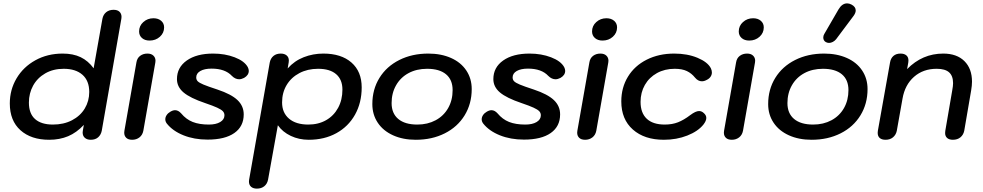

<svg xmlns="http://www.w3.org/2000/svg" viewBox="-20 -817 5814 1136"><path d="M38 -205Q38 -286 78 -353.5Q118 -421 189.5 -460.5Q261 -500 351 -500Q413 -500 457.5 -478.5Q502 -457 534 -413L586 -706Q591 -731 608.5 -745Q626 -759 652 -759Q675 -759 687 -747.5Q699 -736 699 -717Q699 -710 698 -706L582 -43Q577 -19 560.5 -4.5Q544 10 517 10Q495 10 482 -1.5Q469 -13 469 -33Q469 -39 470 -43L476 -78Q433 -32 383 -11Q333 10 271 10Q164 10 101 -46.5Q38 -103 38 -205ZM508 -273Q508 -339 468 -374.5Q428 -410 357 -410Q295 -410 248 -383Q201 -356 176 -310.5Q151 -265 151 -210Q151 -145 187.5 -112.5Q224 -80 293 -80Q357 -80 406 -105.5Q455 -131 481.5 -175Q508 -219 508 -273Z M803 -631Q803 -664 828 -686.5Q853 -709 888 -709Q916 -709 933.5 -694Q951 -679 951 -655Q951 -622 926 -599.5Q901 -577 865 -577Q837 -577 820 -592Q803 -607 803 -631ZM715 -32Q715 -39 716 -43L787 -447Q791 -473 809 -486.5Q827 -500 852 -500Q875 -500 887.5 -488Q900 -476 900 -458Q900 -451 899 -447L828 -43Q823 -18 805 -4Q787 10 762 10Q739 10 727 -1.5Q715 -13 715 -32Z M967 -86Q958 -98 958 -111Q958 -124 966 -136Q974 -148 988 -156Q1003 -165 1016 -165Q1035 -165 1052 -146Q1081 -111 1120 -95.5Q1159 -80 1216 -80Q1258 -80 1283 -95Q1308 -110 1308 -135Q1308 -149 1298.5 -159Q1289 -169 1265 -180Q1241 -191 1194 -207Q1105 -237 1066 -270Q1027 -303 1027 -349Q1027 -418 1085 -459Q1143 -500 1241 -500Q1311 -500 1368.5 -478Q1426 -456 1446 -420Q1452 -408 1452 -398Q1452 -372 1424 -356Q1408 -348 1395 -348Q1372 -348 1352 -368Q1312 -411 1232 -411Q1190 -411 1165.5 -397Q1141 -383 1141 -359Q1141 -345 1150 -336Q1159 -327 1184 -316.5Q1209 -306 1267 -287Q1348 -260 1385 -225Q1422 -190 1422 -140Q1422 -69 1366.5 -30Q1311 9 1208 9Q1129 9 1065.5 -16.5Q1002 -42 967 -86Z M1453 257Q1453 250 1454 246L1576 -447Q1581 -472 1598 -486Q1615 -500 1641 -500Q1663 -500 1676 -489Q1689 -478 1689 -459Q1689 -451 1688 -447L1682 -412Q1722 -457 1777 -478.5Q1832 -500 1893 -500Q1999 -500 2059.5 -447Q2120 -394 2120 -300Q2120 -209 2080.5 -138.5Q2041 -68 1970 -29Q1899 10 1807 10Q1749 10 1700.5 -13Q1652 -36 1624 -76L1566 246Q1561 271 1543.5 285Q1526 299 1500 299Q1478 299 1465.5 288Q1453 277 1453 257ZM2006 -287Q2006 -346 1969 -378Q1932 -410 1862 -410Q1800 -410 1751.5 -384.5Q1703 -359 1676 -314Q1649 -269 1649 -211Q1649 -150 1690 -115Q1731 -80 1804 -80Q1864 -80 1909.5 -106Q1955 -132 1980.5 -179Q2006 -226 2006 -287Z M2183 -201Q2183 -288 2225 -356Q2267 -424 2342.5 -462Q2418 -500 2514 -500Q2590 -500 2648.5 -474Q2707 -448 2739 -400Q2771 -352 2771 -290Q2771 -203 2729 -134.5Q2687 -66 2611.5 -28Q2536 10 2440 10Q2364 10 2305.5 -16.5Q2247 -43 2215 -91Q2183 -139 2183 -201ZM2658 -284Q2658 -345 2619 -377.5Q2580 -410 2507 -410Q2445 -410 2397.5 -384.5Q2350 -359 2323.5 -312.5Q2297 -266 2297 -207Q2297 -146 2336.5 -113Q2376 -80 2449 -80Q2510 -80 2557.5 -105.5Q2605 -131 2631.5 -177.5Q2658 -224 2658 -284Z M2839 -86Q2830 -98 2830 -111Q2830 -124 2838 -136Q2846 -148 2860 -156Q2875 -165 2888 -165Q2907 -165 2924 -146Q2953 -111 2992 -95.5Q3031 -80 3088 -80Q3130 -80 3155 -95Q3180 -110 3180 -135Q3180 -149 3170.5 -159Q3161 -169 3137 -180Q3113 -191 3066 -207Q2977 -237 2938 -270Q2899 -303 2899 -349Q2899 -418 2957 -459Q3015 -500 3113 -500Q3183 -500 3240.5 -478Q3298 -456 3318 -420Q3324 -408 3324 -398Q3324 -372 3296 -356Q3280 -348 3267 -348Q3244 -348 3224 -368Q3184 -411 3104 -411Q3062 -411 3037.5 -397Q3013 -383 3013 -359Q3013 -345 3022 -336Q3031 -327 3056 -316.5Q3081 -306 3139 -287Q3220 -260 3257 -225Q3294 -190 3294 -140Q3294 -69 3238.5 -30Q3183 9 3080 9Q3001 9 2937.5 -16.5Q2874 -42 2839 -86Z M3483 -631Q3483 -664 3508 -686.5Q3533 -709 3568 -709Q3596 -709 3613.5 -694Q3631 -679 3631 -655Q3631 -622 3606 -599.5Q3581 -577 3545 -577Q3517 -577 3500 -592Q3483 -607 3483 -631ZM3395 -32Q3395 -39 3396 -43L3467 -447Q3471 -473 3489 -486.5Q3507 -500 3532 -500Q3555 -500 3567.5 -488Q3580 -476 3580 -458Q3580 -451 3579 -447L3508 -43Q3503 -18 3485 -4Q3467 10 3442 10Q3419 10 3407 -1.5Q3395 -13 3395 -32Z M3656 -217Q3656 -299 3695.5 -363.5Q3735 -428 3806.5 -464Q3878 -500 3969 -500Q4047 -500 4107 -475Q4167 -450 4186 -413Q4192 -400 4192 -388Q4192 -375 4184.5 -363.5Q4177 -352 4163 -345Q4147 -336 4133 -336Q4110 -336 4092 -358Q4072 -383 4044 -396.5Q4016 -410 3972 -410Q3913 -410 3867 -384.5Q3821 -359 3795.5 -314.5Q3770 -270 3770 -214Q3770 -149 3806.5 -114.5Q3843 -80 3913 -80Q3957 -80 3991.5 -93.5Q4026 -107 4064 -136Q4096 -160 4116 -160Q4131 -160 4143 -149Q4159 -136 4159 -119Q4159 -102 4142 -80Q4110 -40 4046.5 -15Q3983 10 3908 10Q3793 10 3724.5 -50.5Q3656 -111 3656 -217Z M4351 -631Q4351 -664 4376 -686.5Q4401 -709 4436 -709Q4464 -709 4481.5 -694Q4499 -679 4499 -655Q4499 -622 4474 -599.5Q4449 -577 4413 -577Q4385 -577 4368 -592Q4351 -607 4351 -631ZM4263 -32Q4263 -39 4264 -43L4335 -447Q4339 -473 4357 -486.5Q4375 -500 4400 -500Q4423 -500 4435.5 -488Q4448 -476 4448 -458Q4448 -451 4447 -447L4376 -43Q4371 -18 4353 -4Q4335 10 4310 10Q4287 10 4275 -1.5Q4263 -13 4263 -32Z M4525 -201Q4525 -288 4567 -356Q4609 -424 4684.5 -462Q4760 -500 4856 -500Q4932 -500 4990.5 -474Q5049 -448 5081 -400Q5113 -352 5113 -290Q5113 -203 5071 -134.5Q5029 -66 4953.5 -28Q4878 10 4782 10Q4706 10 4647.5 -16.5Q4589 -43 4557 -91Q4525 -139 4525 -201ZM5000 -284Q5000 -345 4961 -377.5Q4922 -410 4849 -410Q4787 -410 4739.5 -384.5Q4692 -359 4665.5 -312.5Q4639 -266 4639 -207Q4639 -146 4678.5 -113Q4718 -80 4791 -80Q4852 -80 4899.5 -105.5Q4947 -131 4973.5 -177.5Q5000 -224 5000 -284ZM4851 -595Q4851 -606 4857 -616L4941 -761Q4962 -797 4992 -797Q5005 -797 5018 -790Q5043 -777 5043 -755Q5043 -741 5031 -724L4927 -585Q4919 -575 4907.5 -569Q4896 -563 4885 -563Q4876 -563 4866 -568Q4851 -577 4851 -595Z M5173 -31Q5173 -39 5174 -43L5246 -447Q5250 -472 5266 -486Q5282 -500 5308 -500Q5330 -500 5342.5 -489.5Q5355 -479 5355 -459Q5355 -451 5354 -447L5347 -408Q5437 -500 5561 -500Q5641 -500 5686 -455.5Q5731 -411 5731 -334Q5731 -312 5726 -282L5685 -43Q5680 -19 5662.5 -4.5Q5645 10 5618 10Q5596 10 5584 -0.5Q5572 -11 5572 -30Q5572 -38 5573 -43L5614 -282Q5619 -309 5619 -325Q5619 -368 5595.5 -389Q5572 -410 5522 -410Q5442 -410 5388 -362.5Q5334 -315 5320 -234L5286 -43Q5281 -19 5263.5 -4.5Q5246 10 5220 10Q5197 10 5185 -0.5Q5173 -11 5173 -31Z"/></svg>

Font: Kodchasan SemiBold
Style: Italic
Weight: 600
Italic angle: -10°
Version: Version 1.000; ttfautohint (v1.6)